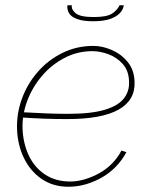

<svg xmlns="http://www.w3.org/2000/svg" viewBox="-20 -702 578 732"><path d="M241 10Q182 10 138.5 -20Q95 -50 71 -100Q47 -150 45 -210Q43 -269 63.5 -325.5Q84 -382 123.5 -427.5Q163 -473 217.5 -500Q272 -527 336 -527Q370 -527 406 -511.5Q442 -496 467 -465.5Q492 -435 493 -390Q496 -320 432 -284Q368 -248 236 -248Q195 -248 150.5 -249.5Q106 -251 49 -255L68 -274Q120 -271 160.5 -269.5Q201 -268 239 -268Q328 -268 379.5 -283.5Q431 -299 452.5 -327Q474 -355 472 -391Q471 -432 448.5 -457.5Q426 -483 394 -495Q362 -507 332 -507Q275 -507 225.5 -481Q176 -455 139.5 -412Q103 -369 83.5 -316.5Q64 -264 66 -211Q68 -157 89 -111Q110 -65 150.5 -37.5Q191 -10 248 -10Q275 -10 303.5 -18.5Q332 -27 359 -42Q386 -57 407.5 -79Q429 -101 443 -128L462 -122Q446 -92 422.5 -67.5Q399 -43 369.5 -26Q340 -9 307.5 0.5Q275 10 241 10ZM335 -621Q296 -621 273.5 -629.5Q251 -638 243 -652Q235 -666 237 -682H254Q251 -666 268.5 -651.5Q286 -637 337 -637Q387 -637 407 -650Q427 -663 436 -682H452Q450 -666 437 -652Q424 -638 399 -629.5Q374 -621 335 -621Z"/></svg>

Font: Raleway Thin
Style: Italic
Weight: 100
Italic angle: -12°
Designer: Matt McInerney, Pablo Impallari, Rodrigo Fuenzalida
Foundry: Matt McInerney, Pablo Impallari, Rodrigo Fuenzalida
Version: Version 4.026